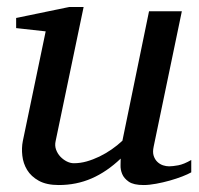

<svg xmlns="http://www.w3.org/2000/svg" viewBox="-20 -514 567 546"><path d="M523.9 -23.9Q514.6 -18.6 498.3 -12.2Q481.9 -5.9 462.9 -0.5Q443.8 4.9 424.1 8.5Q404.3 12.2 388.2 12.2Q359.9 12.2 346.2 2.7Q332.5 -6.8 327.4 -19.3Q322.3 -31.7 322.8 -44.4Q323.2 -57.1 323.2 -63Q283.7 -25.4 240.5 -6.6Q197.3 12.2 147 12.2Q112.3 12.2 90.3 0Q68.4 -12.2 57.1 -30.8Q45.9 -49.3 43.5 -71.3Q41 -93.3 44.9 -112.8L109.9 -424.8L25.9 -434.1V-462.9L176.8 -494.1H217.8L138.2 -112.8Q135.3 -100.1 139.4 -88.6Q143.6 -77.1 151.6 -68.6Q159.7 -60.1 169.9 -54.9Q180.2 -49.8 189.9 -49.8Q208 -49.8 226.3 -54.9Q244.6 -60.1 262.7 -68.8Q280.8 -77.6 297.4 -89.1Q314 -100.6 328.1 -113.8L403.8 -481.9H497.1L417 -97.2Q413.6 -81.5 417 -71Q420.4 -60.5 427.5 -53.7Q434.6 -46.9 443.6 -43.9Q452.6 -41 460.9 -41Q470.7 -41 486.8 -43.9Q502.9 -46.9 523.9 -59.1Z"/></svg>

Font: Charis SIL Am
Style: Italic
Weight: 400
Italic angle: -11°
Foundry: SIL International
Version: Version 5.000